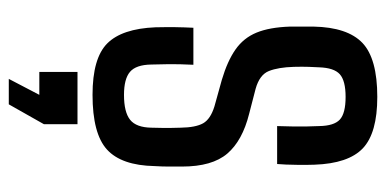

<svg xmlns="http://www.w3.org/2000/svg" viewBox="-230 -418 836 415"><g transform="rotate(90 187.5 -210.0)"><path d="M184.5 7.5Q105.5 7.5 73.5 -24.2Q41.5 -56 38.5 -128.5Q38 -151 38.2 -170.8Q38.5 -190.5 39.5 -210.5H119.5Q118 -180 118.2 -158Q118.5 -136 119 -119.5Q119.5 -86.5 134.8 -73.5Q150 -60.5 184.5 -60.5Q222 -60.5 238.5 -73.8Q255 -87 255.5 -120Q256 -134.5 256 -143.8Q256 -153 256 -161.8Q256 -170.5 255.5 -183Q255 -215.5 246 -231.5Q237 -247.5 209.5 -256L152 -272Q111.5 -284 86.5 -301.5Q61.5 -319 50 -347Q38.5 -375 37 -419Q37 -435.5 37 -446.8Q37 -458 37 -470.5Q38.5 -543.5 72.2 -575.8Q106 -608 189 -608Q267 -608 300 -576.8Q333 -545.5 335.5 -472Q336 -461.5 335.8 -434.8Q335.5 -408 334 -391.5H252Q252.5 -406.5 252.8 -423.8Q253 -441 252.8 -456.5Q252.5 -472 252 -482.5Q251.5 -514.5 238 -527Q224.5 -539.5 189 -539.5Q154 -539.5 140 -527Q126 -514.5 125 -482Q124.5 -473.5 124 -459.8Q123.5 -446 124 -427.5Q125 -394 133 -373.8Q141 -353.5 171.5 -345L225.5 -331Q283.5 -316.5 311.5 -283.8Q339.5 -251 339.5 -186Q339.5 -169.5 339.5 -156.5Q339.5 -143.5 338.5 -126.5Q337 -55 302.8 -23.8Q268.5 7.5 184.5 7.5ZM150 188.5 184.5 122.5H135V40H248V112.5L205 188.5Z"/></g></svg>

Font: Big Shoulders Text Thin Medium
Style: Regular
Weight: 500
Version: Version 2.002